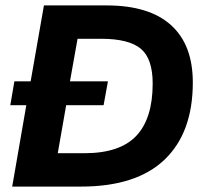

<svg xmlns="http://www.w3.org/2000/svg" viewBox="-20 -688 750 708"><path d="M25 0 77 -300H18L33 -388H93L142 -668H373Q530 -668 610.5 -595.5Q691 -523 691 -384Q691 -199 587 -99.5Q483 0 279 0ZM193 -123H291Q422 -123 482.5 -187Q543 -251 543 -380Q543 -472 499 -508.5Q455 -545 353 -545H266L238 -388H378L362 -300H224Z"/></svg>

Font: Gantari
Style: Bold Italic
Weight: 700
Italic angle: -10°
Designer: Anugrah Pasau
Foundry: Lafontype
Version: Version 1.000; ttfautohint (v1.8.4.7-5d5b)